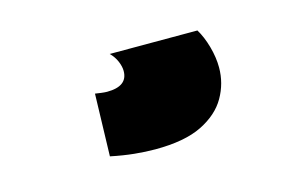

<svg xmlns="http://www.w3.org/2000/svg" viewBox="-44 -106 677 423"><g transform="rotate(-15 294.5 105.5)"><path d="M171 67Q177 68 185 69Q193 70 198 70Q245 70 245 35Q245 25 240 13Q235 1 225 -9H425Q436 9 443 34Q450 59 450 82Q450 118 432 149.5Q414 181 374.5 200.5Q335 220 268 220Q246 220 221 217.5Q196 215 167 209Z"/></g></svg>

Font: Georama Extended Black
Style: Regular
Weight: 900
Width: 7
Designer: Jean-Baptiste Levee
Foundry: Production Type
Version: Version 1.000